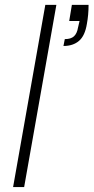

<svg xmlns="http://www.w3.org/2000/svg" viewBox="-20 -760 380 780"><path d="M272 -740.2H339.8Q339.8 -699.7 333 -663.1Q325.2 -614.7 301 -594Q276.9 -573.2 237.8 -573.2L243.2 -601.1Q268.1 -601.1 280.5 -612.5Q293 -624 296.9 -647.9L303.2 -674.8H261.2ZM33.2 0 164.1 -740.2H209L78.1 0Z"/></svg>

Font: SVN-Poppins ExtraLight
Style: Italic
Weight: 200
Italic angle: -10°
Designer: Ninad Kale (Devanagari), Jonny Pinhorn (Latin)
Foundry: Indian Type Foundry
Version: Version 3.002 2017